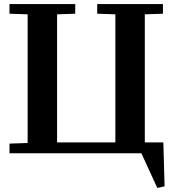

<svg xmlns="http://www.w3.org/2000/svg" viewBox="-20 -760 861 952"><path d="M27 -48 117 -51V-689L27 -692V-740H353V-692L263 -689V-54H552V-689L462 -692V-740H788V-692L698 -689V-54H790L796 164L760 172L681 0H27Z"/></svg>

Font: Minipax
Style: Bold
Weight: 600
Designer: Raphaël Ronot, Igor Stepanchenko (Cyrillic)
Foundry: steppetype
Version: Version 1.002